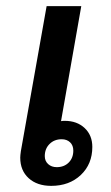

<svg xmlns="http://www.w3.org/2000/svg" viewBox="-20 -596 361 626"><path d="M281 -117Q281 -61 243.5 -25.5Q206 10 147 10Q101 10 73.5 -15Q46 -40 46 -82Q46 -89 48 -103L132 -576H245L179 -201Q183 -202 191 -202Q231 -202 256 -178.5Q281 -155 281 -117ZM219 -105Q219 -122 208.5 -132Q198 -142 181 -142Q157 -142 141.5 -126.5Q126 -111 126 -87Q126 -71 137 -61Q148 -51 165 -51Q189 -51 204 -66Q219 -81 219 -105Z"/></svg>

Font: Sarabun SemiBold
Style: Italic
Weight: 600
Italic angle: -10°
Designer: Suppakit Chalermlarp | Katatrad Co.,Ltd.
Foundry: Cadson Demak Co.,Ltd.
Version: Version 1.000; ttfautohint (v1.6)